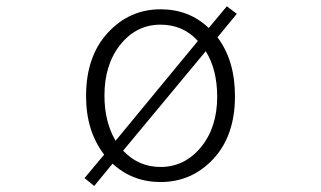

<svg xmlns="http://www.w3.org/2000/svg" viewBox="-20 -577 1040 622"><path d="M646.5 -411.1 378.9 -88.9Q428.7 -36.1 500 -36.1Q578.1 -36.1 630.9 -100.1Q683.6 -164.1 683.6 -263.7Q683.6 -351.6 646.5 -411.1ZM354.5 -121.1 621.1 -444.3Q573.2 -497.1 500 -497.1Q421.9 -497.1 370.1 -432.6Q318.4 -368.2 318.4 -267.6Q318.4 -181.6 354.5 -121.1ZM747.1 -532.2 684.6 -456.1Q741.2 -380.9 741.2 -265.6Q741.2 -137.7 671.4 -62.5Q601.6 12.7 500 12.7Q409.2 12.7 344.7 -46.9L285.2 25.4L253.9 0L317.4 -76.2Q258.8 -152.3 258.8 -265.6Q258.8 -394.5 329.1 -470.7Q399.4 -546.9 500 -546.9Q592.8 -546.9 656.2 -486.3L714.8 -556.6Z"/></svg>

Font: GenEi Gothic M Light
Style: Regular
Weight: 300
Designer: o_tamon (Modified); [Source Han Sans]
Ryoko NISHIZUKA  (kana & ideographs); Paul D. Hunt (Latin, Greek & Cyrillic); Wenl
Version: Version 1.1a;Original Version 1.004